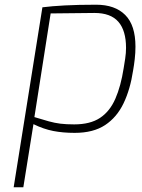

<svg xmlns="http://www.w3.org/2000/svg" viewBox="-20 -558 602 815"><path d="M38 237 160 -527Q199 -532 255.5 -535Q312 -538 388 -538Q468 -538 511.5 -494.5Q555 -451 555 -360Q555 -334 552 -307.5Q549 -281 545 -259Q533 -179 504.5 -119.5Q476 -60 426 -27Q376 6 297 6Q247 6 206 -2Q165 -10 122 -31L79 237ZM295 -30Q363 -30 404.5 -57.5Q446 -85 469.5 -138.5Q493 -192 505 -269Q508 -287 511.5 -310Q515 -333 515 -355Q515 -428 482.5 -465.5Q450 -503 381 -503L195 -501L126 -61Q162 -50 187 -43Q212 -36 236.5 -33Q261 -30 295 -30Z"/></svg>

Font: Exo Thin ExtraLight
Style: Italic
Weight: 250
Italic angle: -9°
Version: Version 2.000